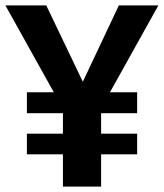

<svg xmlns="http://www.w3.org/2000/svg" viewBox="-24 -694 609 714"><path d="M565 -674 385 -351H486V-273H352V-197H486V-120H352V0H210V-120H76V-197H210V-273H76V-351H176L-4 -674H148L284 -390L418 -674Z"/></svg>

Font: FiraGO SemiBold
Style: Regular
Weight: 600
Designer: bBox Type
Foundry: bBox Type GmbH
Version: Version 1.001;PS 001.001;hotconv 1.0.88;makeotf.lib2.5.64775